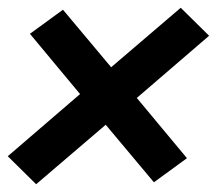

<svg xmlns="http://www.w3.org/2000/svg" viewBox="-29 -587 558 494"><path d="M64 -113 -9 -185 177 -345 48 -500 133 -562 257 -414 436 -567 509 -495 323 -335 452 -180 367 -118 243 -266Z"/></svg>

Font: Iosevka Curly Oblique
Style: Bold
Weight: 700
Italic angle: -9°
Monospace: yes
Designer: Belleve Invis
Foundry: Belleve Invis
Version: Version 11.1.0; ttfautohint (v1.8.3)